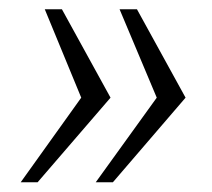

<svg xmlns="http://www.w3.org/2000/svg" viewBox="-20 -456 445 403"><path d="M181 -73.5 309 -251 231 -436.5H267.5L369.5 -251L217 -73.5ZM23.5 -73.5 150.5 -251 74 -436.5H110L212 -251L59 -73.5Z"/></svg>

Font: Public Sans Thin ExtraLight
Style: Italic
Weight: 250
Italic angle: -8°
Version: Version 2.001